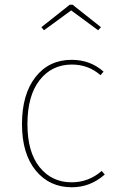

<svg xmlns="http://www.w3.org/2000/svg" viewBox="-20 -782 504 812"><path d="M166 -654 155 -667 275 -762H287L407 -667L395 -654L281 -738ZM283 -529Q362 -529 418 -479L405 -464Q354 -509 284 -509Q199 -509 147.5 -443Q96 -377 96 -257Q96 -139 147.5 -75Q199 -11 283 -11Q355 -11 410 -59L423 -44Q362 10 284 10Q189 10 131 -61Q73 -132 73 -257Q73 -383 130 -456Q187 -529 283 -529Z"/></svg>

Font: FiraGO Thin
Style: Regular
Weight: 100
Designer: bBox Type
Foundry: bBox Type GmbH
Version: Version 1.001;PS 001.001;hotconv 1.0.88;makeotf.lib2.5.64775